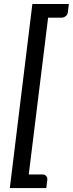

<svg xmlns="http://www.w3.org/2000/svg" viewBox="-20 -790 364 958"><path d="M29 148.5 141.5 -770H323.5L318.5 -728.5Q317.5 -717.5 308.5 -709.8Q299.5 -702 287.5 -702H220L123.5 80.5H192Q204 80.5 210.8 88.5Q217.5 96.5 216 108L211 148.5Z"/></svg>

Font: Lato Semibold
Style: Italic
Weight: 600
Italic angle: -7°
Designer: Lukasz Dziedzic
Foundry: tyPoland Lukasz Dziedzic
Version: Version 2.006; 2014-01-15